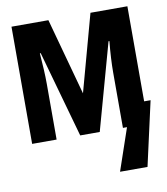

<svg xmlns="http://www.w3.org/2000/svg" viewBox="-83 -616 766 881"><g transform="rotate(-10 300.0 -175.0)"><path d="M405 196 472 0H460L468 -103H600L533 196ZM30 0V-546H202L300 -188L398 -546H570V0H453V-258Q453 -288 455 -325.5Q457 -363 461 -403H457L345 0H254L141 -403H137Q140 -364 142 -327.5Q144 -291 144 -259V0Z"/></g></svg>

Font: Noto Sans Mono
Style: Bold
Weight: 700
Designer: Monotype Design Team
Foundry: Monotype Imaging Inc.
Version: Version 2.014